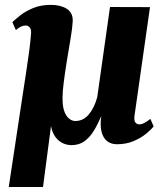

<svg xmlns="http://www.w3.org/2000/svg" viewBox="-20 -566 655 768"><path d="M152 182H15L69 -175Q78 -233.5 85 -279.5Q92 -325.5 97 -363.2Q102 -401 104.5 -435Q104.5 -451.5 97.5 -457.8Q90.5 -464 83 -464Q73 -464 63 -459.2Q53 -454.5 43.5 -445.5L29.5 -477.5Q42 -489.5 62.5 -505.5Q83 -521.5 113.2 -534Q143.5 -546.5 184 -546.5Q221.5 -546.5 246.5 -531.2Q271.5 -516 271 -482.5Q269.5 -453 262 -410Q254.5 -367 247.5 -323Q243.5 -297.5 240.2 -275.8Q237 -254 234.8 -235.5Q232.5 -217 231.2 -201.2Q230 -185.5 230 -172.5Q230 -148.5 234.2 -131.2Q238.5 -114 245.8 -103.5Q253 -93 262.2 -87.5Q271.5 -82 281.5 -82Q312.5 -82 334.8 -107.8Q357 -133.5 369 -177.5L420 -538L580 -537.5L518 -103Q515.5 -84 521.5 -76.2Q527.5 -68.5 537 -68.5Q548 -68.5 560.2 -75.8Q572.5 -83 581.5 -90.5L594.5 -60.5Q585.5 -48.5 565 -31.5Q544.5 -14.5 514.8 -1.8Q485 11 448 11Q423.5 11 407.8 -2Q392 -15 386 -40Q380 -65 385 -101.5Q371.5 -69.5 355.5 -43.2Q339.5 -17 318 -1.2Q296.5 14.5 266 14.5Q246.5 14.5 229.2 5.8Q212 -3 200.2 -20.2Q188.5 -37.5 184 -61.5Z"/></svg>

Font: Merriweather 72pt Black
Style: Italic
Weight: 900
Italic angle: -7.8°
Version: Version 2.101